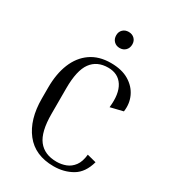

<svg xmlns="http://www.w3.org/2000/svg" viewBox="-216 -1015 1018 1137"><g transform="rotate(30 293.0 -446.0)"><path d="M334 10Q207 10 140.5 -75Q74 -160 74 -303V-378Q74 -472 102.5 -542Q131 -612 187 -651Q243 -690 324 -690Q399 -690 448 -660.5Q497 -631 519 -583.5Q541 -536 533 -480L447 -459Q458 -555 425 -606.5Q392 -658 324 -658Q248 -658 208.5 -604Q169 -550 169 -428V-253Q169 -130 211 -76Q253 -22 336 -22Q369 -22 399 -33.5Q429 -45 450 -73Q471 -101 476 -151L538 -135Q516 -55 460.5 -22.5Q405 10 334 10ZM323 -792Q299 -792 283.5 -807.5Q268 -823 268 -848Q268 -872 283.5 -887Q299 -902 323 -902Q347 -902 362.5 -887Q378 -872 378 -848Q378 -823 362.5 -807.5Q347 -792 323 -792Z"/></g></svg>

Font: Inria Serif
Style: Regular
Weight: 400
Designer: Black Foundry Team
Foundry: Black Foundry
Version: Version 1.000; ttfautohint (v1.8.3)